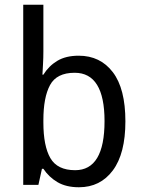

<svg xmlns="http://www.w3.org/2000/svg" viewBox="-20 -780 599 810"><path d="M163 -563Q163 -536 161.5 -510Q160 -484 159 -465H163Q186 -502 222 -523.5Q258 -545 312 -545Q403 -545 456 -475.5Q509 -406 509 -268Q509 -132 456 -61Q403 10 313 10Q259 10 222.5 -11.5Q186 -33 163 -68H157L142 0H78V-760H163ZM295 -473Q219 -473 191 -421Q163 -369 163 -273V-263Q163 -164 192.5 -113Q222 -62 297 -62Q421 -62 421 -269Q421 -473 295 -473Z"/></svg>

Font: Noto Sans Thai SemCond
Style: Regular
Weight: 400
Width: 4
Designer: Monotype Design Team
Foundry: Monotype Imaging Inc.
Version: Version 2.002; ttfautohint (v1.8.4.7-5d5b)